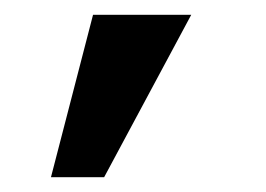

<svg xmlns="http://www.w3.org/2000/svg" viewBox="-20 -128 360 260"><path d="M239 -108H106L49 112H121Z"/></svg>

Font: Gamestation Extended
Style: Regular
Weight: 400
Width: 7
Designer: Jonas Hecksher
Foundry: Jonas Hecksher, Playtypeª, e-types AS
Version: Version 1.003